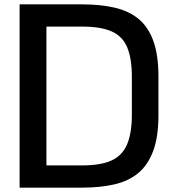

<svg xmlns="http://www.w3.org/2000/svg" viewBox="-20 -861 787 881"><path d="M70 0V-841H357Q440 -841 505.5 -826Q571 -811 615.5 -774.5Q660 -738 683.5 -673.5Q707 -609 707 -510V-332Q707 -233 683 -168.5Q659 -104 614.5 -67Q570 -30 505 -15Q440 0 357 0ZM193 -102H356Q443 -102 492.5 -125Q542 -148 563.5 -199.5Q585 -251 585 -334V-508Q585 -592 564 -643Q543 -694 493 -716.5Q443 -739 356 -739H193Z"/></svg>

Font: Matangi
Style: Bold
Weight: 700
Designer: Prashant Pant
Foundry: The Graphic Ant
Version: Version 3.002